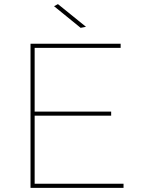

<svg xmlns="http://www.w3.org/2000/svg" viewBox="-20 -911 684 931"><path d="M261 -891 397 -781 371 -776 242 -881ZM128 -699H565V-679H148V-370H519V-350H148V-20H579V0H128Z"/></svg>

Font: TypoPRO Montserrat
Style: Regular
Weight: 250
Designer: Julieta Ulanovsky
Foundry: Julieta Ulanovsky
Version: Version 6.001